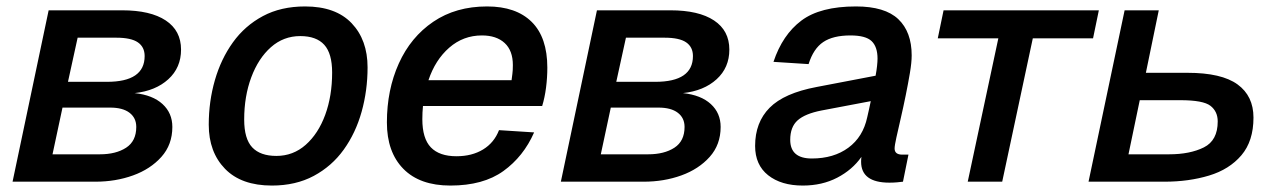

<svg xmlns="http://www.w3.org/2000/svg" viewBox="-20 -564 3972 596"><path d="M19 0 131 -532H359Q447 -532 494.5 -500.5Q542 -469 542 -410Q542 -354 502.5 -318Q463 -282 398 -275Q454 -269 484.5 -241Q515 -213 515 -170Q515 -115 481 -77Q447 -39 393 -19.5Q339 0 276 0ZM191 -310H312Q429 -310 429 -390Q429 -418 408 -432.5Q387 -447 341 -447H221ZM143 -85H290Q340 -85 371.5 -105.5Q403 -126 403 -170Q403 -198 382 -214Q361 -230 322 -230H174Z M824 12Q729 12 678.5 -40Q628 -92 628 -177Q628 -249 647 -315Q666 -381 703 -432.5Q740 -484 796 -514Q852 -544 927 -544Q1022 -544 1071.5 -492Q1121 -440 1121 -355Q1121 -283 1102.5 -217Q1084 -151 1047 -99.5Q1010 -48 954 -18Q898 12 824 12ZM838 -80Q890 -80 929 -114.5Q968 -149 989.5 -207.5Q1011 -266 1011 -339Q1011 -398 986.5 -425Q962 -452 912 -452Q860 -452 821 -417.5Q782 -383 760 -324Q738 -265 738 -193Q738 -133 763 -106.5Q788 -80 838 -80Z M1378 12Q1283 12 1232 -40Q1181 -92 1181 -184Q1181 -285 1218 -367Q1255 -449 1325 -496.5Q1395 -544 1492 -544Q1582 -544 1630.5 -496Q1679 -448 1679 -354Q1679 -323 1675 -292Q1671 -261 1663 -235H1293Q1291 -215 1291 -194Q1291 -134 1317.5 -106.5Q1344 -79 1397 -79Q1445 -79 1479.5 -100Q1514 -121 1529 -160L1638 -153Q1605 -78 1542.5 -33Q1480 12 1378 12ZM1476 -454Q1418 -454 1374.5 -416Q1331 -378 1310 -315H1568Q1569 -324 1570.5 -334.5Q1572 -345 1572 -362Q1572 -407 1546.5 -430.5Q1521 -454 1476 -454Z M1721 0 1833 -532H2061Q2149 -532 2196.5 -500.5Q2244 -469 2244 -410Q2244 -354 2204.5 -318Q2165 -282 2100 -275Q2156 -269 2186.5 -241Q2217 -213 2217 -170Q2217 -115 2183 -77Q2149 -39 2095 -19.5Q2041 0 1978 0ZM1893 -310H2014Q2131 -310 2131 -390Q2131 -418 2110 -432.5Q2089 -447 2043 -447H1923ZM1845 -85H1992Q2042 -85 2073.5 -105.5Q2105 -126 2105 -170Q2105 -198 2084 -214Q2063 -230 2024 -230H1876Z M2653 -62Q2653 -69 2654 -77Q2626 -37 2579 -12.5Q2532 12 2472 12Q2405 12 2364.5 -20Q2324 -52 2324 -111Q2324 -184 2369 -229.5Q2414 -275 2515 -294L2698 -329Q2701 -345 2702.5 -359Q2704 -373 2704 -382Q2704 -419 2685.5 -436.5Q2667 -454 2620 -454Q2566 -454 2535.5 -433.5Q2505 -413 2490 -365L2381 -372Q2409 -456 2467.5 -500Q2526 -544 2637 -544Q2727 -544 2768.5 -504.5Q2810 -465 2810 -392Q2810 -370 2804.5 -337.5Q2799 -305 2791.5 -268Q2784 -231 2776 -196.5Q2768 -162 2762.5 -137Q2757 -112 2757 -103Q2757 -84 2781 -84H2800L2783 0Q2776 1 2764.5 2Q2753 3 2741 3Q2653 3 2653 -62ZM2433 -130Q2433 -72 2500 -72Q2568 -72 2613.5 -105.5Q2659 -139 2672 -200Q2674 -209 2677 -222Q2680 -235 2683 -250L2530 -221Q2479 -211 2456 -190.5Q2433 -170 2433 -130Z M2984 0 3079 -445H2891L2909 -532H3391L3373 -445H3186L3091 0Z M3359 0 3471 -532H3577L3537 -338H3666Q3772 -338 3821.5 -302Q3871 -266 3871 -199Q3871 -126 3833.5 -82Q3796 -38 3733 -19Q3670 0 3595 0ZM3483 -85H3609Q3674 -85 3717 -106.5Q3760 -128 3760 -187Q3760 -218 3737.5 -235.5Q3715 -253 3644 -253H3518Z"/></svg>

Font: Geist Medium
Style: Italic
Weight: 500
Italic angle: -12°
Designer: Basement.studio, Andrés Briganti, Mateo Zaragoza
Foundry: Basement.studio, Vercel, Andrés Briganti, Guido Ferreyra, Mateo Zaragoza
Version: Version 1.500; ttfautohint (v1.8.4.7-5d5b)